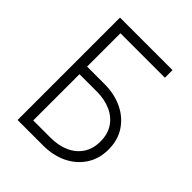

<svg xmlns="http://www.w3.org/2000/svg" viewBox="-198 -814 928 928"><g transform="rotate(45 266.0 -350.0)"><path d="M111 -368H254Q307 -368 348.5 -349.5Q390 -331 413.5 -295.5Q437 -260 437 -210Q437 -160 413.5 -124.5Q390 -89 348.5 -70.5Q307 -52 254 -52H111V0H254Q322 0 375.5 -25.5Q429 -51 460.5 -98.5Q492 -146 492 -210Q492 -275 460.5 -322Q429 -369 375.5 -394.5Q322 -420 254 -420H111ZM80 -700V0H135V-648H439V-700Z"/></g></svg>

Font: Jost Light
Style: Regular
Weight: 300
Version: Version 3.710